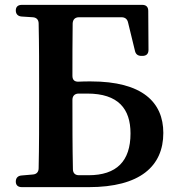

<svg xmlns="http://www.w3.org/2000/svg" viewBox="-20 -763 724 790"><path d="M45 -16C45 -1 54 7 70 7H345C556 7 652 -79 652 -216C652 -342 566 -428 354 -428C337 -428 320 -428 304 -427C287 -426 278 -434 278 -451C278 -522 278 -595 279 -667C280 -683 289 -692 305 -692H480C495 -692 504 -684 507 -670L535 -555C538 -540 547 -533 562 -533H566C582 -533 591 -541 591 -558L590 -718C590 -735 581 -743 565 -743H70C54 -743 45 -735 45 -720C45 -705 54 -696 69 -695L115 -692C130 -691 139 -682 139 -666C141 -577 141 -486 141 -396V-350C141 -257 141 -162 139 -71C139 -55 130 -46 115 -45L69 -41C54 -40 45 -31 45 -16ZM278 -351V-352C278 -367 286 -377 302 -378C314 -378 326 -378 339 -378C467 -378 517 -315 517 -214C517 -100 460 -42 344 -42H305C289 -42 280 -51 280 -67C278 -161 278 -256 278 -351Z"/></svg>

Font: 寒蝉锦书宋Pro Soft
Style: Regular
Weight: 700
Designer: 寒蝉锦书宋{Warren} 思源宋体{Ryoko NISHIZUKA 西塚涼子 (kana & ideographs); Frank Grießhammer (Latin, Greek & Cyrillic); Wenlong ZHANG 
Foundry: Adobe & ChillType
Version: Version 2.000;Glyphs 3.1.1 (3135)